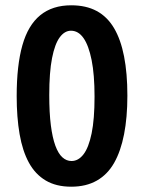

<svg xmlns="http://www.w3.org/2000/svg" viewBox="-20 -692 543 725"><path d="M249 13Q192 13 152.5 -10.5Q113 -34 89 -78Q65 -122 54 -185.5Q43 -249 43 -329Q43 -445 64.5 -521Q86 -597 132 -634.5Q178 -672 249 -672Q305 -672 345 -650.5Q385 -629 410.5 -586Q436 -543 448.5 -479Q461 -415 461 -331Q461 -249 448.5 -185Q436 -121 411 -77Q386 -33 345.5 -10Q305 13 249 13ZM250 -84Q276 -84 295.5 -109.5Q315 -135 326 -188.5Q337 -242 337 -327Q337 -410 326 -465Q315 -520 295.5 -548Q276 -576 248 -576Q224 -576 205.5 -551Q187 -526 176.5 -472.5Q166 -419 166 -333Q166 -266 172 -219Q178 -172 189 -142Q200 -112 215.5 -98Q231 -84 250 -84Z"/></svg>

Font: Bricolage Grotesque 24pt Condensed SemiBold
Style: Regular
Weight: 600
Width: 3
Designer: Mathieu Triay
Foundry: Atelier Triay
Version: Version 1.001;gftools[0.9.33.dev8+g029e19f]